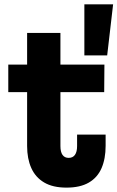

<svg xmlns="http://www.w3.org/2000/svg" viewBox="-20 -846 536 876"><path d="M255.7 -179.7Q255.7 -152.4 265.4 -139Q275 -125.7 293.3 -125.7Q312.2 -125.7 321.9 -139.4Q331.7 -153 331.7 -179.7V-232H461.9V-180.7Q461.9 -121.6 443.3 -78.8Q424.8 -36 385.3 -13Q345.9 10 283.4 10Q220.9 10 181.3 -13.5Q141.6 -37 122.7 -79.6Q103.7 -122.1 103.7 -179.7L103.7 -425.7H17.8V-551.2H103.7V-695.6H255.7V-551.2H456.4L455.4 -425.7H255.7ZM364.9 -826.3H496.1L469 -593.2H364.9Z"/></svg>

Font: Hepta Slab ExtraLight
Style: Regular
Weight: 200
Designer: Michael LaGattuta
Foundry: Michael LaGattuta
Version: Version 1.100